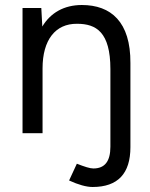

<svg xmlns="http://www.w3.org/2000/svg" viewBox="-20 -532 598 767"><path d="M350 215C451 215 501 161 501 56V-280C502 -445 423 -512 307 -512C236 -512 182 -481 149 -426L145 -500H70V0H150V-259C150 -372 201 -438 288 -437C364 -437 421 -404 421 -256V54C421 112 399 141 353 141C339 141 318 134 287 122L256 189C293 206 325 215 350 215Z"/></svg>

Font: HB Figtree Prototype
Style: Regular
Weight: 400
Designer: Alfredo Marco Pradil
Foundry: Hanken Design Co.®
Version: Version 1.002;Glyphs 3.2 (3228)